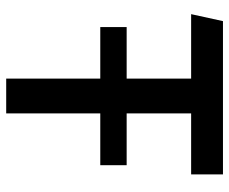

<svg xmlns="http://www.w3.org/2000/svg" viewBox="-80 -660 740 620"><g transform="rotate(90 290.0 -350.0)"><path d="M233.8 0V-597.2H25.7L48.2 -700H543.1V-597.2H346.2V0ZM67.3 -303.8V-389H513.4V-303.8Z"/></g></svg>

Font: Geologica-Sharp
Style: Regular
Weight: 100
Designer: Sindre Bremnes, Frode Helland
Foundry: Monokrom Skriftforlag AS
Version: Version 1.010;gftools[0.9.28]